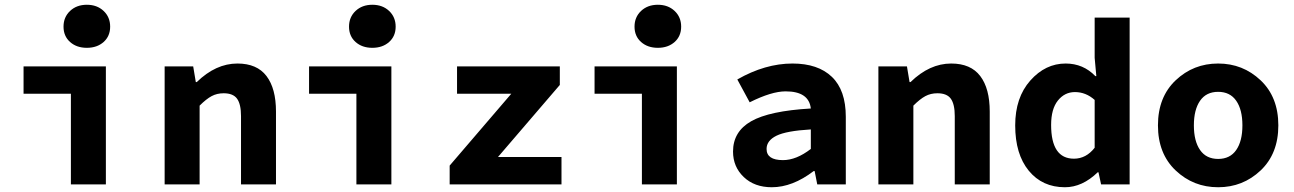

<svg xmlns="http://www.w3.org/2000/svg" viewBox="-20 -775 5440 807"><path d="M278 0V-381H79V-496H425V0ZM415.5 -598.5Q388 -574 345 -574Q302 -574 274.5 -598.5Q247 -623 247 -663Q247 -703 274.5 -729Q302 -755 345 -755Q388 -755 415.5 -729Q443 -703 443 -663Q443 -623 415.5 -598.5Z M672 0V-496H792L803 -430H807Q887 -508 978 -508Q1060 -508 1100 -455.5Q1140 -403 1140 -306V0H993V-287Q993 -337 976.5 -360Q960 -383 920 -383Q892 -383 869.5 -371Q847 -359 819 -331V0Z M1478 0V-381H1279V-496H1625V0ZM1615.5 -598.5Q1588 -574 1545 -574Q1502 -574 1474.5 -598.5Q1447 -623 1447 -663Q1447 -703 1474.5 -729Q1502 -755 1545 -755Q1588 -755 1615.5 -729Q1643 -703 1643 -663Q1643 -623 1615.5 -598.5Z M1870 0V-79L2129 -381H1901V-496H2333V-418L2073 -115H2340V0Z M2678 0V-381H2479V-496H2825V0ZM2815.5 -598.5Q2788 -574 2745 -574Q2702 -574 2674.5 -598.5Q2647 -623 2647 -663Q2647 -703 2674.5 -729Q2702 -755 2745 -755Q2788 -755 2815.5 -729Q2843 -703 2843 -663Q2843 -623 2815.5 -598.5Z M3224 12Q3151 12 3106 -31Q3061 -74 3061 -138Q3061 -222 3137.5 -265.5Q3214 -309 3388 -319Q3380 -391 3282 -391Q3223 -391 3131 -345L3079 -441Q3196 -508 3311 -508Q3418 -508 3476.5 -452Q3535 -396 3535 -284V0H3415L3404 -56H3400Q3311 12 3224 12ZM3271 -102Q3327 -102 3388 -149V-231Q3285 -225 3243.5 -204.5Q3202 -184 3202 -149Q3202 -102 3271 -102Z M3672 0V-496H3792L3803 -430H3807Q3887 -508 3978 -508Q4060 -508 4100 -455.5Q4140 -403 4140 -306V0H3993V-287Q3993 -337 3976.5 -360Q3960 -383 3920 -383Q3892 -383 3869.5 -371Q3847 -359 3819 -331V0Z M4456 12Q4361 12 4304 -57.5Q4247 -127 4247 -248Q4247 -365 4310.5 -436.5Q4374 -508 4459 -508Q4533 -508 4584 -455H4588L4581 -532V-701H4728V0H4608L4597 -51H4594Q4529 12 4456 12ZM4494 -108Q4545 -108 4581 -154V-355Q4544 -388 4498 -388Q4455 -388 4426.5 -352.5Q4398 -317 4398 -250Q4398 -108 4494 -108Z M5278.5 -58.5Q5204 12 5100 12Q4996 12 4921.5 -58.5Q4847 -129 4847 -248Q4847 -367 4921.5 -437.5Q4996 -508 5100 -508Q5204 -508 5278.5 -437.5Q5353 -367 5353 -248Q5353 -129 5278.5 -58.5ZM5024 -144.5Q5050 -107 5100 -107Q5150 -107 5176 -144.5Q5202 -182 5202 -248Q5202 -314 5176 -351.5Q5150 -389 5100 -389Q5050 -389 5024 -351.5Q4998 -314 4998 -248Q4998 -182 5024 -144.5Z"/></svg>

Font: TypoPRO Source Code Pro
Style: Bold
Weight: 700
Monospace: yes
Designer: Paul D. Hunt, Teo Tuominen
Foundry: Adobe Systems Incorporated
Version: Version 2.010;PS 1.0;hotconv 1.0.84;makeotf.lib2.5.63406